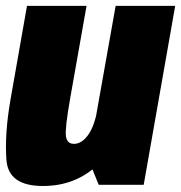

<svg xmlns="http://www.w3.org/2000/svg" viewBox="-21 -616 604 640"><path d="M308 0H458L563 -596.5H364.5L273.5 -85ZM267.5 -596.5H69L14 -284Q-6 -169 0.5 -82.5Q7 4 122 4Q232 4 307 -68.8Q382 -141.5 398 -235.5L305 -257.5Q294.5 -196.5 273 -166.5Q251.5 -136.5 225.5 -136.5Q202.5 -136.5 198.8 -161.8Q195 -187 213.5 -291.5Z"/></svg>

Font: Anybody Condensed Black
Style: Italic
Weight: 900
Width: 3
Italic angle: -10°
Version: Version 1.113;gftools[0.9.25]